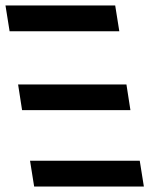

<svg xmlns="http://www.w3.org/2000/svg" viewBox="-41 -680 589 700"><path d="M420 -372H25L39.5 -278.5H434.5ZM-21 -660 -6 -566H394L379 -660ZM68.5 -94 83.5 0H483.5L468.5 -94Z"/></svg>

Font: Font.Observer
Style: Regular
Weight: 500
Italic angle: 9°
Version: Version 1.001;FEAKit 1.0